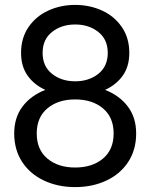

<svg xmlns="http://www.w3.org/2000/svg" viewBox="-20 -752 614 784"><path d="M38 -207Q38 -272 72 -317Q106 -362 165 -385Q119 -406 92.5 -443.5Q66 -481 66 -536Q66 -597 96.5 -641.5Q127 -686 177.5 -709Q228 -732 287 -732Q346 -732 396.5 -709Q447 -686 477.5 -641.5Q508 -597 508 -536Q508 -481 481.5 -443.5Q455 -406 409 -385Q468 -362 502 -317Q536 -272 536 -207Q536 -141 504 -91.5Q472 -42 415 -15Q358 12 287 12Q216 12 159 -15Q102 -42 70 -91.5Q38 -141 38 -207ZM287 -68Q357 -68 400.5 -104.5Q444 -141 444 -207Q444 -273 400.5 -309.5Q357 -346 287 -346Q217 -346 173.5 -309.5Q130 -273 130 -207Q130 -141 173.5 -104.5Q217 -68 287 -68ZM287 -420Q343 -420 381.5 -450.5Q420 -481 420 -536Q420 -591 381.5 -621.5Q343 -652 287 -652Q231 -652 192.5 -621.5Q154 -591 154 -536Q154 -481 192.5 -450.5Q231 -420 287 -420Z"/></svg>

Font: Aspekta 400
Style: Regular
Weight: 400
Designer: Ivo Dolenc
Version: Version 2.000